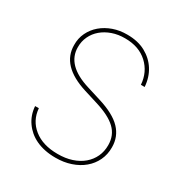

<svg xmlns="http://www.w3.org/2000/svg" viewBox="-174 -869 960 1010"><g transform="rotate(30 306.0 -364.0)"><path d="M76.7 0ZM304 11.4Q269.2 11.4 239.5 5.1Q209.9 -1.1 185.5 -12.6Q161.2 -24.1 142.2 -40.3Q123.2 -56.5 109.4 -76.3Q80.6 -116.8 76.7 -170.5H99.4Q104.8 -99.4 159.4 -55.4Q214.1 -11.4 304 -11.4Q351.6 -11 390.3 -23.8Q429 -36.6 456.3 -59.8Q483.7 -83.1 498.4 -114.9Q513.1 -146.7 512.8 -184.7Q512.8 -244.3 472.7 -282.3Q433.2 -320.3 346.6 -346.6L264.2 -372.2Q93.8 -425.8 93.8 -551.1Q93 -592 109.7 -626.4Q126.4 -660.9 155.7 -685.9Q185 -710.9 224.6 -725Q264.2 -739 309.7 -738.6Q374.6 -738.6 421.2 -713.1Q467.7 -687.5 494.3 -645.2Q521.7 -601.9 525.6 -545.5H502.8Q497.5 -620 445.7 -668Q393.8 -715.9 309.7 -715.9Q267.8 -716.3 232.2 -703.8Q196.7 -691.4 170.8 -669.4Q144.9 -647.4 130.5 -617Q116.1 -586.6 116.5 -551.1Q116.5 -441.8 269.9 -394.9L352.3 -369.3Q448.9 -339.8 492.5 -294Q535.5 -248.9 535.5 -184.7Q535.9 -141 518.6 -104.9Q501.4 -68.9 470.5 -43Q439.6 -17 397 -2.7Q354.4 11.7 304 11.4Z"/></g></svg>

Font: Linik Sans Thin
Style: Regular
Weight: 100
Designer: Fonts by Rasmus Andersson / Changes by Cristiano Sobral with parts from Marc Monis
Foundry: rsms
Version: Version 3.020; ttfautohint (v1.6)